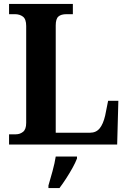

<svg xmlns="http://www.w3.org/2000/svg" viewBox="-20 -734 651 975"><path d="M26 0V-52H61Q81 -52 97 -64.5Q113 -77 113 -110V-602Q113 -637 96.5 -649.5Q80 -662 56 -662H26V-714H350V-662H318Q290 -662 276.5 -650Q263 -638 263 -605V-60H437Q468 -60 486 -82Q504 -104 514 -147L529 -222H581L575 0ZM226 208Q235 178 246.5 136Q258 94 263 61H371V71Q363 92 348 119Q333 146 315.5 173Q298 200 282 221H226Z"/></svg>

Font: Noto Serif Sinhala SemiCondensed
Style: Bold
Weight: 700
Width: 4
Designer: Jelle Bosma - Monotype Design Team
Foundry: Monotype Imaging Inc.
Version: Version 2.007; ttfautohint (v1.8.4.7-5d5b)